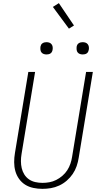

<svg xmlns="http://www.w3.org/2000/svg" viewBox="-20 -1192 640 1220"><path d="M249 8Q220 8 191.5 2Q163 -4 140 -18.5Q117 -33 101 -55.5Q85 -78 77.5 -105Q70 -132 70 -161.5Q70 -191 75 -220L160 -735H203L117 -214Q113 -191 113 -168Q113 -145 118 -123.5Q123 -102 134.5 -83.5Q146 -65 164 -52.5Q182 -40 204.5 -35Q227 -30 250 -30Q272 -30 294 -34Q316 -38 337 -48.5Q358 -59 376.5 -75Q395 -91 407.5 -110.5Q420 -130 427.5 -152Q435 -174 438 -195L527 -735H570L480 -189Q476 -163 467 -136.5Q458 -110 442 -86.5Q426 -63 404 -44Q382 -25 356 -13Q330 -1 303 3.5Q276 8 249 8ZM506 -846Q496 -846 487.5 -849Q479 -852 473.5 -859Q468 -866 467 -875.5Q466 -885 467 -895Q468 -901 471 -907Q474 -913 480 -917Q486 -921 492.5 -922.5Q499 -924 505 -924Q515 -924 523.5 -921Q532 -918 537.5 -911Q543 -904 544.5 -894.5Q546 -885 544 -875Q543 -869 540 -863Q537 -857 531.5 -853Q526 -849 519 -847.5Q512 -846 506 -846ZM276 -846Q266 -846 257.5 -849Q249 -852 243.5 -859Q238 -866 237 -875.5Q236 -885 237 -895Q238 -901 241 -907Q244 -913 250 -917Q256 -921 262.5 -922.5Q269 -924 275 -924Q285 -924 293.5 -921Q302 -918 307.5 -911Q313 -904 314.5 -894.5Q316 -885 314 -875Q313 -869 310 -863Q307 -857 301.5 -853Q296 -849 289 -847.5Q282 -846 276 -846ZM418 -1010 316 -1148 354 -1172 450 -1030Z"/></svg>

Font: Iosevka Aile XLt Obl
Style: Regular
Weight: 200
Italic angle: -9°
Designer: Belleve Invis
Foundry: Belleve Invis
Version: Version 31.1.0; ttfautohint (v1.8.4)